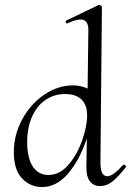

<svg xmlns="http://www.w3.org/2000/svg" viewBox="-20 -745 531 778"><path d="M482 -78Q485 -78 488.5 -74.5Q492 -71 491 -69Q459 -28 435.5 -9.5Q412 9 386 9Q358 9 343.5 -11.5Q329 -32 330 -70L332 -184Q301 -93 254.5 -40Q208 13 150 13Q103 13 69.5 -22Q36 -57 36 -128Q36 -199 70 -261.5Q104 -324 159.5 -361.5Q215 -399 275 -399Q309 -399 335 -386L338 -619Q340 -666 306 -666Q287 -666 255 -651Q254 -650 252 -650Q248 -650 246.5 -655Q245 -660 249 -662L380 -725H382Q385 -725 389 -722Q393 -719 393 -717L387 -89Q387 -59 393.5 -45Q400 -31 415 -31Q438 -31 479 -77Q480 -78 482 -78ZM333 -278Q333 -320 310 -342Q287 -364 244 -364Q200 -364 165 -340.5Q130 -317 110 -272.5Q90 -228 90 -167Q91 -101 114 -68.5Q137 -36 176 -36Q222 -36 257.5 -77.5Q293 -119 313 -176.5Q333 -234 333 -278Z"/></svg>

Font: Cormorant Upright
Style: Regular
Weight: 400
Designer: Christian Thalmann (Catharsis Fonts)
Foundry: Catharsis Fonts
Version: Version 3.302